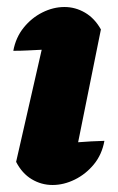

<svg xmlns="http://www.w3.org/2000/svg" viewBox="-20 -519 337 548"><path d="M278 -117Q271 -78 248 -50Q225 -22 193.5 -6.5Q162 9 130 9Q98 9 70.5 -7.5Q43 -24 26 -57L99 -377Q78 -376 58.5 -375Q39 -374 18 -374Q25 -412 47.5 -440Q70 -468 101 -483.5Q132 -499 164 -499Q195 -499 222.5 -483Q250 -467 268 -435L203 -113Q240 -116 278 -117Z"/></svg>

Font: Piazzolla ExtraBold
Style: Italic
Weight: 800
Italic angle: -11.3°
Designer: Juan Pablo del Peral
Foundry: Huerta Tipografica
Version: Version 1.330